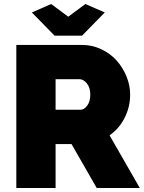

<svg xmlns="http://www.w3.org/2000/svg" viewBox="-20 -933 715 953"><path d="M233.9 -913.1 318.8 -850.1 403.8 -913.1 500 -871.1 387.2 -755.9H251L138.2 -871.1ZM61 0V-710H387.2Q437.5 -710 482.9 -688.5Q528.3 -667 559.1 -632.3Q589.8 -597.7 607.9 -553.5Q626 -509.3 626 -463.9Q626 -402.3 598.9 -348.6Q571.8 -294.9 523.9 -261.2L673.8 0H460L335 -217.8H255.9V0ZM255.9 -388.2H378.9Q397.9 -388.2 413.1 -408.9Q428.2 -429.7 428.2 -463.9Q428.2 -498 411.1 -519Q394 -540 374 -540H255.9Z"/></svg>

Font: Rawline Black
Style: Regular
Weight: 900
Designer: Matt McInerney, Pablo Impallari, Rodrigo Fuenzalida
Foundry: Matt McInerney, Pablo Impallari, Rodrigo Fuenzalida
Version: Version 4.020;PS 004.020;hotconv 1.0.88;makeotf.lib2.5.64775